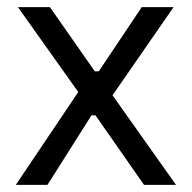

<svg xmlns="http://www.w3.org/2000/svg" viewBox="-20 -519 539 539"><path d="M24.4 0H113.3L236.8 -195.3H248L384.3 0H474.1L295.9 -251.5L467.3 -499H377.9L257.3 -318.8H246.1L120.1 -499H30.3L199.7 -260.7Z"/></svg>

Font: Basic
Style: Regular
Weight: 400
Designer: Magnus Gaarde
Foundry: Magnus Gaarde
Version: Version 1.001